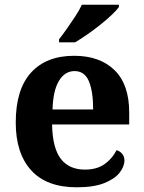

<svg xmlns="http://www.w3.org/2000/svg" viewBox="-20 -786 612 816"><path d="M306.1 10Q178 10 112.4 -62.3Q46.9 -134.6 46.9 -265.2Q46.9 -405.7 111.8 -477.3Q176.8 -548.9 295 -548.9Q404.2 -548.9 466.6 -488Q529.1 -427.2 529.1 -308.2V-256.9H201.3Q203.3 -156.6 238.5 -110.9Q273.7 -65.2 341 -65.2Q392.4 -65.2 425.5 -89.3Q458.5 -113.4 475.3 -147.9Q489.3 -143.8 499.1 -132.5Q508.8 -121.1 508.8 -104.1Q508.8 -78.3 488.1 -51.8Q467.3 -25.3 422.8 -7.7Q378.3 10 306.1 10ZM375.9 -320.8Q375.9 -397.3 357.8 -440.6Q339.6 -483.9 297 -483.9Q255.4 -483.9 230.4 -442.1Q205.4 -400.4 203.3 -320.8ZM231 -619Q246 -638 264.3 -664Q282.6 -690 300.3 -717Q317.9 -744 327.9 -766H485.3V-756Q476.3 -743 455.1 -723Q433.9 -703 406.5 -681Q379.1 -659 350.9 -639.5Q322.6 -620 299.2 -606H231Z"/></svg>

Font: Noto Serif Gurmukhi
Style: Regular
Weight: 400
Designer: Vaibhav Singh and the Monotype Design Team
Foundry: Monotype Imaging Inc.
Version: Version 2.003